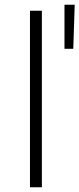

<svg xmlns="http://www.w3.org/2000/svg" viewBox="-20 -787 334 807"><path d="M106 0V-742H156V0ZM251 -582V-767H294L288 -582Z"/></svg>

Font: Montserrat Z Light
Style: Regular
Weight: 300
Designer: Julieta Ulanovsky
Foundry: Julieta Ulanovsky
Version: Version 8.000